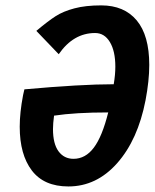

<svg xmlns="http://www.w3.org/2000/svg" viewBox="-20 -671 563 699"><path d="M374 -261.7Q254.4 -261.7 176.8 -250Q172.9 -221.2 172.9 -201.2Q172.9 -147.5 193.1 -120.1Q213.4 -92.8 247.6 -92.8Q291 -92.8 321.5 -133.3Q352.1 -173.8 374 -261.7ZM229 7.8Q140.1 7.8 95.9 -50.3Q51.8 -108.4 51.8 -209.5Q51.8 -260.7 64 -324.7L68.8 -345.7Q274.4 -364.3 394 -364.3Q399.9 -398.9 399.9 -428.2Q399.9 -484.9 380.1 -517.8Q360.4 -550.8 326.2 -550.8Q247.1 -550.8 193.8 -473.6L112.3 -558.6Q155.3 -594.7 182.9 -612.3Q210.4 -629.9 251 -640.6Q291.5 -651.4 348.6 -651.4Q432.1 -651.4 477.8 -596.7Q523.4 -542 523.4 -434.6Q523.4 -377 509.8 -305.7Q481.9 -162.1 406.7 -77.1Q331.5 7.8 229 7.8Z"/></svg>

Font: Fantasque Sans Mono
Style: Bold Italic
Weight: 700
Italic angle: -11°
Monospace: yes
Designer: Jany Belluz
Version: Version 1.7.1